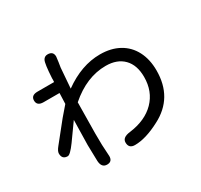

<svg xmlns="http://www.w3.org/2000/svg" viewBox="-168 -995 1337 1275"><g transform="rotate(-30 500.0 -357.0)"><path d="M634 -599Q718 -599 779.5 -565Q841 -531 874 -467.5Q907 -404 907 -319Q907 -110 729 -19Q619 39 536 39Q489 39 489 -7Q489 -46 550 -53Q674 -69 744 -140.5Q814 -212 814 -323Q814 -414 765 -464Q716 -514 629 -514Q482 -514 348 -397V-395L345 -160L346 -72L351 17Q351 59 311 59Q269 59 266 6L263 -118L267 -309L177 -183Q131 -120 112 -120Q69 -120 69 -165Q69 -183 92 -211L209 -357L271 -429L274 -511H152Q102 -511 102 -552Q102 -592 152 -592H279L280 -606V-621Q286 -729 298 -752Q309 -773 333 -773Q376 -773 376 -732L371 -692L365 -654L353 -499Q492 -599 634 -599Z"/></g></svg>

Font: 寒蝉全圆体
Style: Regular
Weight: 400
Designer: Warren2060
      Designed by Motoya company      

      [Varela Round]
      Joe Prince(Latin component); Avraham Cornf
Foundry: ChillType
Version: Version 3.200